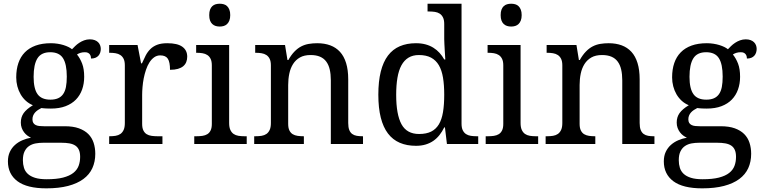

<svg xmlns="http://www.w3.org/2000/svg" viewBox="-20 -780 4131 1040"><path d="M525.9 -515.1Q525.9 -504.4 522.7 -494.9Q519.5 -485.4 513.2 -478.3Q506.8 -471.2 496.8 -467Q486.8 -462.9 473.1 -462.9Q473.1 -468.8 471.7 -474.6Q470.2 -480.5 466.6 -485.6Q462.9 -490.7 456.5 -493.9Q450.2 -497.1 439.9 -497.1Q427.2 -497.1 417 -494.1Q406.7 -491.2 397 -484.9Q414.1 -463.9 425 -435.3Q436 -406.7 436 -363.8Q436 -326.7 424.8 -295.2Q413.6 -263.7 391.4 -240.7Q369.1 -217.8 335.2 -204.8Q301.3 -191.9 255.9 -191.9Q250 -191.9 242.7 -192.1Q235.4 -192.4 228 -192.6Q220.7 -192.9 214.4 -193.6Q208 -194.3 204.1 -194.8Q194.3 -189.9 185.5 -184.1Q176.8 -178.2 170.2 -170.9Q163.6 -163.6 159.7 -154.3Q155.8 -145 155.8 -133.8Q155.8 -121.6 160.4 -114.3Q165 -106.9 173.3 -102.8Q181.6 -98.6 193.1 -97.4Q204.6 -96.2 217.8 -96.2H331.1Q376 -96.2 407.2 -85Q438.5 -73.7 458.3 -54Q478 -34.2 487.1 -6.6Q496.1 21 496.1 53.2Q496.1 96.2 480.2 130.9Q464.4 165.5 431.6 189.7Q398.9 213.9 348.9 227.1Q298.8 240.2 231 240.2Q126.5 240.2 74.7 201.7Q22.9 163.1 22.9 94.2Q22.9 64.9 33.2 43Q43.5 21 60.8 5.4Q78.1 -10.3 100.6 -20Q123 -29.8 147.9 -34.2Q137.7 -38.6 127.9 -45.9Q118.2 -53.2 110.4 -63.5Q102.5 -73.7 97.7 -86.9Q92.8 -100.1 92.8 -116.2Q92.8 -146 108.4 -167.7Q124 -189.5 158.2 -210Q136.7 -218.8 119.9 -234.1Q103 -249.5 91.6 -269.3Q80.1 -289.1 74 -312.5Q67.9 -335.9 67.9 -360.8Q67.9 -404.3 79.6 -438.5Q91.3 -472.7 114.7 -496.6Q138.2 -520.5 173.3 -533.2Q208.5 -545.9 255.9 -545.9Q273.9 -545.9 291.5 -543.2Q309.1 -540.5 324 -535.9Q338.9 -531.2 350.8 -525.4Q362.8 -519.5 370.1 -513.2Q377.4 -521 387.2 -530.5Q397 -540 409.2 -548.1Q421.4 -556.2 435.8 -561.5Q450.2 -566.9 466.8 -566.9Q481.9 -566.9 492.9 -562.7Q503.9 -558.6 511.2 -551.5Q518.6 -544.4 522.2 -534.9Q525.9 -525.4 525.9 -515.1ZM104 87.9Q104 109.9 109.9 128.9Q115.7 147.9 130.4 161.6Q145 175.3 169.9 183.1Q194.8 190.9 232.9 190.9Q286.6 190.9 321.5 181.9Q356.4 172.9 377 156.7Q397.5 140.6 405.8 118.4Q414.1 96.2 414.1 69.8Q414.1 46.9 407.5 32Q400.9 17.1 387.9 8.5Q375 0 356 -3.4Q336.9 -6.8 312 -6.8H213.9Q192.9 -6.8 173.1 -3.2Q153.3 0.5 137.9 10.7Q122.6 21 113.3 39.6Q104 58.1 104 87.9ZM162.1 -363.8Q162.1 -299.8 183.3 -270Q204.6 -240.2 252.9 -240.2Q277.3 -240.2 294.2 -247.6Q311 -254.9 321.8 -270Q332.5 -285.2 337.2 -308.8Q341.8 -332.5 341.8 -365.2Q341.8 -432.6 321.3 -464.8Q300.8 -497.1 252 -497.1Q203.6 -497.1 182.9 -464.1Q162.1 -431.2 162.1 -363.8Z M859.9 0H571.3V-42H574.2Q591.3 -42 606.2 -44.4Q621.1 -46.9 632.1 -54.4Q643.1 -62 649.7 -76.2Q656.2 -90.3 656.2 -113.8V-425.8Q656.2 -447.8 649.7 -461.2Q643.1 -474.6 631.8 -481.9Q620.6 -489.3 605.7 -491.7Q590.8 -494.1 574.2 -494.1H571.3V-536.1H725.1L744.1 -437H749Q758.8 -459.5 769 -479.2Q779.3 -499 794.2 -513.9Q809.1 -528.8 831.1 -537.4Q853 -545.9 886.2 -545.9Q940.9 -545.9 967.5 -526.9Q994.1 -507.8 994.1 -473.1Q994.1 -457.5 989 -444.3Q983.9 -431.2 972.7 -421.6Q961.4 -412.1 943.8 -407Q926.3 -401.9 900.9 -401.9Q900.9 -443.4 889.2 -461.7Q877.4 -480 848.1 -480Q829.6 -480 814.9 -469.5Q800.3 -459 789.3 -441.7Q778.3 -424.3 770.8 -401.9Q763.2 -379.4 758.5 -355.7Q753.9 -332 752 -308.6Q750 -285.2 750 -266.1V-108.9Q750 -86.9 756.6 -73.5Q763.2 -60.1 774.4 -53.2Q785.6 -46.4 800.5 -44.2Q815.4 -42 832 -42H859.9Z M1045.4 -42Q1062 -42 1076.9 -44.2Q1091.8 -46.4 1103 -53.2Q1114.3 -60.1 1120.8 -73.5Q1127.4 -86.9 1127.4 -108.9V-425.8Q1127.4 -447.8 1120.8 -461.2Q1114.3 -474.6 1103 -481.9Q1091.8 -489.3 1076.9 -491.7Q1062 -494.1 1045.4 -494.1H1042.5V-536.1H1221.2V-113.8Q1221.2 -90.3 1227.8 -76.2Q1234.4 -62 1245.4 -54.4Q1256.3 -46.9 1271.5 -44.4Q1286.6 -42 1303.2 -42H1316.4V0H1032.2V-42ZM1113.3 -698.2Q1113.3 -715.8 1117.7 -727.5Q1122.1 -739.3 1129.9 -746.6Q1137.7 -753.9 1147.9 -756.8Q1158.2 -759.8 1170.4 -759.8Q1182.1 -759.8 1192.4 -756.8Q1202.6 -753.9 1210.2 -746.6Q1217.8 -739.3 1222.4 -727.5Q1227.1 -715.8 1227.1 -698.2Q1227.1 -680.7 1222.4 -668.9Q1217.8 -657.2 1210.2 -649.9Q1202.6 -642.6 1192.4 -639.4Q1182.1 -636.2 1170.4 -636.2Q1158.2 -636.2 1147.9 -639.4Q1137.7 -642.6 1129.9 -649.9Q1122.1 -657.2 1117.7 -668.9Q1113.3 -680.7 1113.3 -698.2Z M1626 -42V0H1356.9V-42H1365.2Q1382.3 -42 1397.2 -44.4Q1412.1 -46.9 1423.1 -54.4Q1434.1 -62 1440.7 -76.2Q1447.3 -90.3 1447.3 -113.8V-425.8Q1447.3 -447.8 1440.7 -461.2Q1434.1 -474.6 1422.9 -481.9Q1411.6 -489.3 1396.7 -491.7Q1381.8 -494.1 1365.2 -494.1H1362.3V-536.1H1523.9L1537.1 -455.1H1542Q1557.6 -482.9 1575 -500.7Q1592.3 -518.6 1611.6 -528.6Q1630.9 -538.6 1652.6 -542.2Q1674.3 -545.9 1698.2 -545.9Q1737.8 -545.9 1768.8 -534.4Q1799.8 -522.9 1821.5 -499.3Q1843.3 -475.6 1854.7 -438.5Q1866.2 -401.4 1866.2 -350.1V-113.8Q1866.2 -90.3 1871.8 -76.2Q1877.4 -62 1887.7 -54.4Q1897.9 -46.9 1912.1 -44.4Q1926.3 -42 1942.9 -42H1946.3V0H1772V-345.2Q1772 -377.9 1766.1 -403.3Q1760.3 -428.7 1747.3 -446.3Q1734.4 -463.9 1713.4 -472.9Q1692.4 -481.9 1662.1 -481.9Q1627.9 -481.9 1604.7 -468.8Q1581.5 -455.6 1567.4 -433.1Q1553.2 -410.6 1547.1 -381.3Q1541 -352.1 1541 -319.8V-108.9Q1541 -86.9 1547.6 -73.5Q1554.2 -60.1 1565.4 -53.2Q1576.7 -46.4 1591.6 -44.2Q1606.4 -42 1623 -42Z M2480 -109.9Q2480 -87.9 2486.6 -74.5Q2493.2 -61 2504.4 -53.7Q2515.6 -46.4 2530.5 -44.2Q2545.4 -42 2562 -42H2570.3V0H2400.9L2390.1 -89.8H2386.2Q2375 -66.9 2360.6 -48.6Q2346.2 -30.3 2327.6 -17.3Q2309.1 -4.4 2285.6 2.7Q2262.2 9.8 2232.9 9.8Q2183.6 9.8 2145.5 -6.6Q2107.4 -22.9 2081.5 -56.9Q2055.7 -90.8 2042.5 -143.1Q2029.3 -195.3 2029.3 -267.1Q2029.3 -339.4 2042.5 -392.1Q2055.7 -444.8 2081.5 -479Q2107.4 -513.2 2145.5 -529.5Q2183.6 -545.9 2232.9 -545.9Q2261.7 -545.9 2285.2 -539.6Q2308.6 -533.2 2327.4 -521.5Q2346.2 -509.8 2360.8 -493.7Q2375.5 -477.5 2386.2 -458H2392.1Q2390.6 -482.4 2389.2 -503.9Q2388.2 -522.5 2387.2 -540.8Q2386.2 -559.1 2386.2 -567.9V-649.9Q2386.2 -671.9 2379.6 -685.3Q2373 -698.7 2361.8 -706.1Q2350.6 -713.4 2335.7 -715.6Q2320.8 -717.8 2304.2 -717.8H2295.9V-759.8H2480ZM2250 -54.2Q2289.1 -54.2 2315.2 -67.1Q2341.3 -80.1 2357.2 -106.4Q2373 -132.8 2379.6 -172.9Q2386.2 -212.9 2386.2 -267.1Q2386.2 -319.3 2379.6 -359.4Q2373 -399.4 2357.2 -426.5Q2341.3 -453.6 2314.9 -467.8Q2288.6 -481.9 2249 -481.9Q2216.3 -481.9 2192.9 -467.8Q2169.4 -453.6 2154.5 -426.3Q2139.6 -398.9 2132.8 -358.6Q2126 -318.4 2126 -266.1Q2126 -159.7 2154.8 -106.9Q2183.6 -54.2 2250 -54.2Z M2624 -42Q2640.6 -42 2655.5 -44.2Q2670.4 -46.4 2681.6 -53.2Q2692.9 -60.1 2699.5 -73.5Q2706.1 -86.9 2706.1 -108.9V-425.8Q2706.1 -447.8 2699.5 -461.2Q2692.9 -474.6 2681.6 -481.9Q2670.4 -489.3 2655.5 -491.7Q2640.6 -494.1 2624 -494.1H2621.1V-536.1H2799.8V-113.8Q2799.8 -90.3 2806.4 -76.2Q2813 -62 2824 -54.4Q2835 -46.9 2850.1 -44.4Q2865.2 -42 2881.8 -42H2895V0H2610.8V-42ZM2691.9 -698.2Q2691.9 -715.8 2696.3 -727.5Q2700.7 -739.3 2708.5 -746.6Q2716.3 -753.9 2726.6 -756.8Q2736.8 -759.8 2749 -759.8Q2760.7 -759.8 2771 -756.8Q2781.2 -753.9 2788.8 -746.6Q2796.4 -739.3 2801 -727.5Q2805.7 -715.8 2805.7 -698.2Q2805.7 -680.7 2801 -668.9Q2796.4 -657.2 2788.8 -649.9Q2781.2 -642.6 2771 -639.4Q2760.7 -636.2 2749 -636.2Q2736.8 -636.2 2726.6 -639.4Q2716.3 -642.6 2708.5 -649.9Q2700.7 -657.2 2696.3 -668.9Q2691.9 -680.7 2691.9 -698.2Z M3204.6 -42V0H2935.5V-42H2943.8Q2960.9 -42 2975.8 -44.4Q2990.7 -46.9 3001.7 -54.4Q3012.7 -62 3019.3 -76.2Q3025.9 -90.3 3025.9 -113.8V-425.8Q3025.9 -447.8 3019.3 -461.2Q3012.7 -474.6 3001.5 -481.9Q2990.2 -489.3 2975.3 -491.7Q2960.4 -494.1 2943.8 -494.1H2940.9V-536.1H3102.5L3115.7 -455.1H3120.6Q3136.2 -482.9 3153.6 -500.7Q3170.9 -518.6 3190.2 -528.6Q3209.5 -538.6 3231.2 -542.2Q3252.9 -545.9 3276.9 -545.9Q3316.4 -545.9 3347.4 -534.4Q3378.4 -522.9 3400.1 -499.3Q3421.9 -475.6 3433.3 -438.5Q3444.8 -401.4 3444.8 -350.1V-113.8Q3444.8 -90.3 3450.4 -76.2Q3456.1 -62 3466.3 -54.4Q3476.6 -46.9 3490.7 -44.4Q3504.9 -42 3521.5 -42H3524.9V0H3350.6V-345.2Q3350.6 -377.9 3344.7 -403.3Q3338.9 -428.7 3325.9 -446.3Q3313 -463.9 3292 -472.9Q3271 -481.9 3240.7 -481.9Q3206.5 -481.9 3183.3 -468.8Q3160.2 -455.6 3146 -433.1Q3131.8 -410.6 3125.7 -381.3Q3119.6 -352.1 3119.6 -319.8V-108.9Q3119.6 -86.9 3126.2 -73.5Q3132.8 -60.1 3144 -53.2Q3155.3 -46.4 3170.2 -44.2Q3185.1 -42 3201.7 -42Z M4078.6 -515.1Q4078.6 -504.4 4075.4 -494.9Q4072.3 -485.4 4065.9 -478.3Q4059.6 -471.2 4049.6 -467Q4039.6 -462.9 4025.9 -462.9Q4025.9 -468.8 4024.4 -474.6Q4022.9 -480.5 4019.3 -485.6Q4015.6 -490.7 4009.3 -493.9Q4002.9 -497.1 3992.7 -497.1Q3980 -497.1 3969.7 -494.1Q3959.5 -491.2 3949.7 -484.9Q3966.8 -463.9 3977.8 -435.3Q3988.8 -406.7 3988.8 -363.8Q3988.8 -326.7 3977.5 -295.2Q3966.3 -263.7 3944.1 -240.7Q3921.9 -217.8 3887.9 -204.8Q3854 -191.9 3808.6 -191.9Q3802.7 -191.9 3795.4 -192.1Q3788.1 -192.4 3780.8 -192.6Q3773.4 -192.9 3767.1 -193.6Q3760.7 -194.3 3756.8 -194.8Q3747.1 -189.9 3738.3 -184.1Q3729.5 -178.2 3722.9 -170.9Q3716.3 -163.6 3712.4 -154.3Q3708.5 -145 3708.5 -133.8Q3708.5 -121.6 3713.1 -114.3Q3717.8 -106.9 3726.1 -102.8Q3734.4 -98.6 3745.8 -97.4Q3757.3 -96.2 3770.5 -96.2H3883.8Q3928.7 -96.2 3960 -85Q3991.2 -73.7 4011 -54Q4030.8 -34.2 4039.8 -6.6Q4048.8 21 4048.8 53.2Q4048.8 96.2 4033 130.9Q4017.1 165.5 3984.4 189.7Q3951.7 213.9 3901.6 227.1Q3851.6 240.2 3783.7 240.2Q3679.2 240.2 3627.4 201.7Q3575.7 163.1 3575.7 94.2Q3575.7 64.9 3585.9 43Q3596.2 21 3613.5 5.4Q3630.9 -10.3 3653.3 -20Q3675.8 -29.8 3700.7 -34.2Q3690.4 -38.6 3680.7 -45.9Q3670.9 -53.2 3663.1 -63.5Q3655.3 -73.7 3650.4 -86.9Q3645.5 -100.1 3645.5 -116.2Q3645.5 -146 3661.1 -167.7Q3676.8 -189.5 3710.9 -210Q3689.5 -218.8 3672.6 -234.1Q3655.8 -249.5 3644.3 -269.3Q3632.8 -289.1 3626.7 -312.5Q3620.6 -335.9 3620.6 -360.8Q3620.6 -404.3 3632.3 -438.5Q3644 -472.7 3667.5 -496.6Q3690.9 -520.5 3726.1 -533.2Q3761.2 -545.9 3808.6 -545.9Q3826.7 -545.9 3844.2 -543.2Q3861.8 -540.5 3876.7 -535.9Q3891.6 -531.2 3903.6 -525.4Q3915.5 -519.5 3922.9 -513.2Q3930.2 -521 3939.9 -530.5Q3949.7 -540 3961.9 -548.1Q3974.1 -556.2 3988.5 -561.5Q4002.9 -566.9 4019.5 -566.9Q4034.7 -566.9 4045.7 -562.7Q4056.6 -558.6 4064 -551.5Q4071.3 -544.4 4075 -534.9Q4078.6 -525.4 4078.6 -515.1ZM3656.7 87.9Q3656.7 109.9 3662.6 128.9Q3668.5 147.9 3683.1 161.6Q3697.8 175.3 3722.7 183.1Q3747.6 190.9 3785.6 190.9Q3839.4 190.9 3874.3 181.9Q3909.2 172.9 3929.7 156.7Q3950.2 140.6 3958.5 118.4Q3966.8 96.2 3966.8 69.8Q3966.8 46.9 3960.2 32Q3953.6 17.1 3940.7 8.5Q3927.7 0 3908.7 -3.4Q3889.6 -6.8 3864.7 -6.8H3766.6Q3745.6 -6.8 3725.8 -3.2Q3706.1 0.5 3690.7 10.7Q3675.3 21 3666 39.6Q3656.7 58.1 3656.7 87.9ZM3714.8 -363.8Q3714.8 -299.8 3736.1 -270Q3757.3 -240.2 3805.7 -240.2Q3830.1 -240.2 3846.9 -247.6Q3863.8 -254.9 3874.5 -270Q3885.3 -285.2 3889.9 -308.8Q3894.5 -332.5 3894.5 -365.2Q3894.5 -432.6 3874 -464.8Q3853.5 -497.1 3804.7 -497.1Q3756.3 -497.1 3735.6 -464.1Q3714.8 -431.2 3714.8 -363.8Z"/></svg>

Font: Droid Serif
Style: Regular
Weight: 400
Version: Version 1.00 build 112